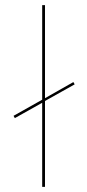

<svg xmlns="http://www.w3.org/2000/svg" viewBox="-20 -731 341 751"><path d="M156 -336V0H145V-329L38 -269L33 -278L145 -341V-711H156V-347L267 -410L272 -401Z"/></svg>

Font: Ysabeau Hairline
Style: Regular
Weight: 100
Designer: Christian Thalmann (Catharsis Fonts)
Version: Version 0.003